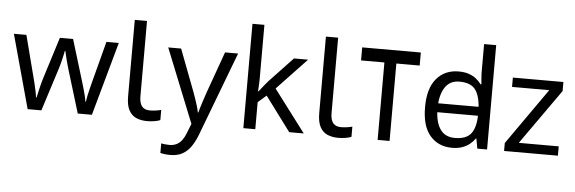

<svg xmlns="http://www.w3.org/2000/svg" viewBox="-58 -957 4174 1393"><g transform="rotate(5 2029.5 -260.0)"><path d="M431 -303Q425 -324 419 -344.5Q413 -365 408.5 -383.5Q404 -402 400 -418Q396 -434 394 -445H390Q388 -434 384.5 -418Q381 -402 376.5 -383Q372 -364 366.5 -343.5Q361 -323 354 -302L258 -1H158L11 -537H102L176 -251Q184 -222 191 -192.5Q198 -163 203.5 -136.5Q209 -110 211 -91H215Q218 -103 222 -121Q226 -139 230.5 -159Q235 -179 240.5 -199Q246 -219 251 -235L346 -537H442L534 -235Q541 -212 548.5 -186Q556 -160 562 -135.5Q568 -111 570 -92H574Q576 -109 581.5 -134.5Q587 -160 594.5 -190.5Q602 -221 610 -251L685 -537H775L626 -1H523Z M1029 10Q985 10 950.5 -4.5Q916 -19 896 -55.5Q876 -92 876 -157V-714H965V-165Q965 -117 983.5 -93Q1002 -69 1042 -69Q1064 -69 1087.5 -72.5Q1111 -76 1124 -80V-6Q1110 1 1082.5 5.5Q1055 10 1029 10Z M1135 -536H1229L1345 -231Q1355 -204 1363.5 -179Q1372 -154 1379 -130.5Q1386 -107 1390 -85H1394Q1400 -110 1413 -150.5Q1426 -191 1440 -232L1549 -536H1644L1413 74Q1394 124 1368.5 161.5Q1343 199 1306.5 219.5Q1270 240 1218 240Q1194 240 1176 237.5Q1158 235 1145 232V162Q1156 164 1171.5 166Q1187 168 1204 168Q1235 168 1257.5 156.5Q1280 145 1296 123.5Q1312 102 1323 73L1351 2Z M1816 -363Q1816 -347 1814.5 -321Q1813 -295 1812 -276H1816Q1822 -284 1834 -299Q1846 -314 1858.5 -329.5Q1871 -345 1880 -355L2051 -536H2154L1937 -307L2169 0H2063L1877 -250L1816 -197V0H1729V-760H1816Z M2421 10Q2377 10 2342.5 -4.5Q2308 -19 2288 -55.5Q2268 -92 2268 -157V-714H2357V-165Q2357 -117 2375.5 -93Q2394 -69 2434 -69Q2456 -69 2479.5 -72.5Q2503 -76 2516 -80V-6Q2502 1 2474.5 5.5Q2447 10 2421 10Z M2964 -659V-564H2794V0H2707V-564H2537V-659Z M3078 -238V-303H3454V-238ZM3249 10Q3149 10 3089 -59.5Q3029 -129 3029 -267Q3029 -405 3089.5 -475.5Q3150 -546 3250 -546Q3292 -546 3323 -535.5Q3354 -525 3377 -507Q3400 -489 3416 -467H3422Q3421 -480 3418.5 -505.5Q3416 -531 3416 -546V-760H3504V0H3433L3420 -72H3416Q3400 -49 3377 -30.5Q3354 -12 3322.5 -1Q3291 10 3249 10ZM3263 -63Q3348 -63 3382.5 -109.5Q3417 -156 3417 -250V-266Q3417 -366 3384 -419.5Q3351 -473 3262 -473Q3191 -473 3155.5 -416.5Q3120 -360 3120 -265Q3120 -169 3155.5 -116Q3191 -63 3263 -63Z M4020 0H3628V-58L3916 -468H3645V-536H4013V-470L3729 -68H4020Z"/></g></svg>

Font: hexugurmukhi05
Style: Book
Weight: 400
Designer: Jelle Bosma - Monotype Design Team
Foundry: Monotype Imaging Inc.
Version: Version 2.003